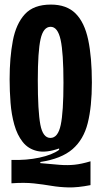

<svg xmlns="http://www.w3.org/2000/svg" viewBox="-20 -691 443 838"><path d="M375 117Q319 128 279 127Q239 126 204 120Q169 114 128 109.5Q87 105 30 109V7Q96 9 152 -3Q208 -15 238 -37V-43Q181 -23 142 -32Q103 -41 79 -71.5Q55 -102 42.5 -146.5Q30 -191 26 -242.5Q22 -294 22 -345Q22 -439 36 -513Q50 -587 88.5 -629Q127 -671 202 -671Q271 -671 310 -632Q349 -593 365 -517Q381 -441 381 -331Q381 -226 363 -154Q345 -82 296.5 -40Q248 2 156 16V21Q208 26 241.5 28.5Q275 31 305 28Q335 25 375 13ZM200 -89Q233 -89 245 -145.5Q257 -202 257 -330Q257 -461 244.5 -517.5Q232 -574 201 -574Q169 -574 157 -520Q145 -466 145 -341Q145 -206 156 -147.5Q167 -89 200 -89Z"/></svg>

Font: Bricolage Grotesque 96pt Condensed SemiBold
Style: Regular
Weight: 600
Width: 3
Designer: Mathieu Triay
Foundry: Atelier Triay
Version: Version 1.001; ttfautohint (v1.8.4.7-5d5b);gftools[0.9.33.de